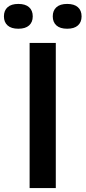

<svg xmlns="http://www.w3.org/2000/svg" viewBox="-78 -959 436 979"><path d="M73 0V-740H206.5V0ZM264.5 -812.5Q228.5 -812.5 209.8 -829.2Q191 -846 191 -875.5Q191 -905.5 209.8 -922.2Q228.5 -939 264.5 -939Q300.5 -939 319.2 -922.2Q338 -905.5 338 -875.5Q338 -846 319.2 -829.2Q300.5 -812.5 264.5 -812.5ZM15.5 -812.5Q-20.5 -812.5 -39.2 -829.2Q-58 -846 -58 -875.5Q-58 -905.5 -39.2 -922.2Q-20.5 -939 15.5 -939Q51.5 -939 70.2 -922.2Q89 -905.5 89 -875.5Q89 -846 70.2 -829.2Q51.5 -812.5 15.5 -812.5Z"/></svg>

Font: Encode Sans SC Condensed Thin SemiBold
Style: Regular
Weight: 600
Version: Version 3.002